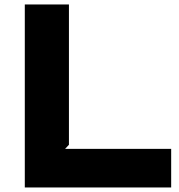

<svg xmlns="http://www.w3.org/2000/svg" viewBox="-20 -830 793 850"><path d="M737.8 -170.9V0H89.8V-810.1H285.2V-189L268.1 -170.9Z"/></svg>

Font: Sinkin Sans 800 Black
Style: Regular
Weight: 900
Designer: Keith Bates
Foundry: K-Type
Version: Sinkin Sans (version 1.0)  by Keith Bates   •   © 2014   www